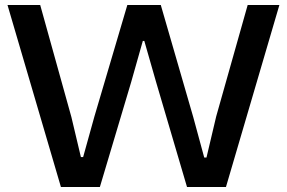

<svg xmlns="http://www.w3.org/2000/svg" viewBox="-20 -749 1148 769"><path d="M224 0 10 -729H141L266 -280L304 -120H313L358 -282L490 -729H624L754 -280L798 -118H807L846 -283L972 -729H1099L885 0H729L605 -421L558 -585H552L505 -419L380 0Z"/></svg>

Font: Mona Sans Expanded Medium
Style: Regular
Weight: 500
Width: 7
Designer: Deni Anggara
Foundry: GitHub
Version: Version 2.000